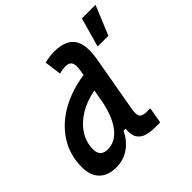

<svg xmlns="http://www.w3.org/2000/svg" viewBox="-190 -952 1148 1148"><g transform="rotate(-45 384.0 -378.0)"><path d="M168.5 10.3Q99.1 10.3 61 -27.8Q22.9 -65.9 22.9 -135.3Q22.9 -238.8 73.7 -319.1Q124.5 -399.4 214.1 -450.9Q303.7 -502.4 419.9 -519.5L425.8 -552.2Q433.1 -594.2 422.4 -613.5Q411.6 -632.8 382.3 -632.8Q355 -632.8 326.7 -624.5L312.5 -731.9Q355.5 -742.7 395.5 -742.7Q489.7 -742.7 526.4 -690.9Q563 -639.2 543 -525.9L480.5 -170.4Q473.6 -130.9 483.6 -113.5Q493.7 -96.2 537.6 -96.2H561.5L543.9 4.9H500.5Q460.9 4.9 429.7 -4.6Q398.4 -14.2 382.1 -40Q365.7 -65.9 371.1 -114.7H354Q325.2 -55.7 277.3 -22.7Q229.5 10.3 168.5 10.3ZM384.3 -317.4 400.4 -408.2Q327.1 -395 269.5 -360.6Q211.9 -326.2 179 -275.6Q146 -225.1 146 -164.1Q146 -102.1 209 -102.1Q271 -102.1 316.7 -158.4Q362.3 -214.8 384.3 -317.4ZM600.1 -580.1 652.3 -765.6H767.6L690.9 -580.1Z"/></g></svg>

Font: Cascadia Code NF SemiBold
Style: Italic
Weight: 600
Italic angle: -10°
Monospace: yes
Designer: Aaron Bell
Foundry: Saja Typeworks
Version: Version 2404.023; ttfautohint (v1.8.4)